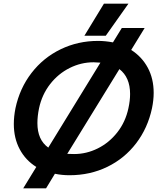

<svg xmlns="http://www.w3.org/2000/svg" viewBox="-20 -936 861 1042"><path d="M544 -916H677L554 -742H438ZM177 -30Q119 -66 87 -126Q55 -186 55 -263Q55 -304 64 -349Q87 -457 151 -540Q215 -623 309 -668.5Q403 -714 512 -714Q551 -714 593 -706L641 -784H765L692 -665Q750 -628 782 -568.5Q814 -509 814 -432Q814 -393 805 -349Q782 -241 719 -158.5Q656 -76 562.5 -30.5Q469 15 357 15Q316 15 278 7L230 86H106ZM525 -596Q501 -598 488 -598Q420 -598 358 -567Q296 -536 252 -479.5Q208 -423 192 -349Q183 -306 183 -268Q183 -177 242 -135ZM677 -349Q686 -390 686 -426Q686 -516 628 -561L345 -101Q356 -100 382 -100Q449 -100 510.5 -130.5Q572 -161 616.5 -217.5Q661 -274 677 -349Z"/></svg>

Font: Prompt Medium
Style: Italic
Weight: 500
Italic angle: -12°
Designer: Katatrad Team
Foundry: CadsonDemak
Version: Version 1.001